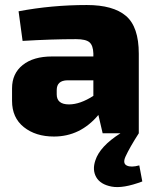

<svg xmlns="http://www.w3.org/2000/svg" viewBox="-20 -531 620 765"><path d="M535 128 547 192Q470 221 425 212.5Q380 204 363.5 175Q347 146 360 108Q378 52 460 0H389L372 -73Q300 13 195 13Q122 13 75 -24.5Q28 -62 28 -129V-179Q28 -238 70.5 -272Q113 -306 187 -306H352V-318Q351 -350 336.5 -362.5Q322 -375 283 -375Q186 -375 70 -368L54 -486Q186 -511 326 -511Q431 -511 482 -467.5Q533 -424 533 -317V0Q497 56 480 93Q468 120 485 128.5Q502 137 535 128ZM206 -172V-155Q206 -115 255 -115Q299 -115 352 -149V-211H248Q206 -210 206 -172Z"/></svg>

Font: Exo 2.0 Extra Bold
Style: Regular
Weight: 800
Designer: Natanael Gama
Version: Version 1.001;PS 001.001;hotconv 1.0.70;makeotf.lib2.5.58329